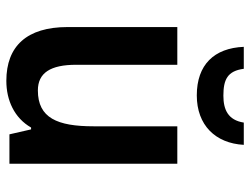

<svg xmlns="http://www.w3.org/2000/svg" viewBox="-114 -684 808 621"><g transform="rotate(90 290.5 -374.0)"><path d="M449 -758H377C369 -707 335 -692 290 -692C238 -692 210 -705 203 -758H132C136 -662 190 -606 289 -606C385 -606 444 -666 449 -758ZM510 -543H389V-272C389 -155 362 -92 273 -92C216 -92 190 -133 190 -216V-543H68V-188C68 -56 130 10 242 10C305 10 362 -16 393 -70H399L415 0H510Z"/></g></svg>

Font: Noto Sans Thai Looped SemiCondensed SemiBold
Style: Regular
Weight: 600
Width: 4
Designer: Sasikarn Vongin, Ben Mitchell
Foundry: The Fontpad Ltd
Version: Version 1.001